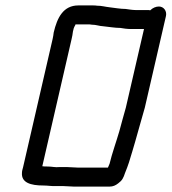

<svg xmlns="http://www.w3.org/2000/svg" viewBox="-20 -676 633 708"><path d="M226 -60H200C183 -58 173 -62 155 -62C148 -62 142 -62 136 -63L244 -532C246 -541 248 -550 249 -560L252 -572C254 -577 256 -581 258 -584V-586H306C310 -586 314 -586 318 -585C335 -585 344 -580 362 -579C382 -577 404 -573 424 -573C434 -571 450 -569 462 -569H511L444 -279C436 -250 427 -219 420 -192C409 -154 393 -110 384 -72C382 -68 380 -63 378 -58H267C253 -58 240 -60 226 -60ZM566 -652C555 -652 543 -647 534 -638C530 -639 527 -639 524 -639H479C468 -639 451 -642 443 -643C424 -643 403 -647 385 -649C367 -651 355 -655 338 -655C333 -656 327 -656 322 -656H269C214 -656 191 -612 178 -556C177 -548 176 -540 174 -532L65 -59C63 -52 61 -45 61 -39C58 -2 94 8 139 8C158 8 168 11 187 10H210C224 10 237 12 251 12H385C396 12 406 8 416 0C431 -11 435 -20 441 -38C453 -67 459 -87 468 -118L478 -152C489 -193 502 -235 514 -279L592 -617C596 -635 584 -652 566 -652Z"/></svg>

Font: Electronic
Style: BdIt
Weight: 700
Version: Version 1.011